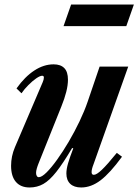

<svg xmlns="http://www.w3.org/2000/svg" viewBox="-20 -819 612 849"><path d="M339 10Q307.5 10 290.5 -6.2Q273.5 -22.5 273.5 -52Q273.5 -71 281 -97Q288.5 -123 304 -163L299 -164.5Q259 -97 229 -59Q199 -21 171.5 -5.5Q144 10 111 10Q71.5 10 50.2 -14.8Q29 -39.5 29 -86Q29 -128 46 -168L169 -456Q171.5 -461.5 172.8 -467Q174 -472.5 174 -476.5Q174 -484 166.5 -484Q157 -484 140.2 -472.5Q123.5 -461 105.8 -443.2Q88 -425.5 75 -406.5L53 -428Q90 -480 131.8 -507.2Q173.5 -534.5 217 -534.5Q248 -534.5 264.2 -518Q280.5 -501.5 280.5 -466.5Q280.5 -442.5 273 -412.8Q265.5 -383 251.5 -348.5L150.5 -96.5Q145.5 -84 142.5 -73.2Q139.5 -62.5 139.5 -54.5Q139.5 -46 142.8 -40.8Q146 -35.5 151.5 -35.5Q164.5 -35.5 185.8 -56.5Q207 -77.5 232.5 -113Q258 -148.5 283.8 -192.2Q309.5 -236 331.5 -282Q353.5 -328 367.5 -369L420.5 -524.5H547L393.5 -92.5Q385 -71 385 -58Q385 -46 395 -46Q407 -46 430.2 -68Q453.5 -90 496.5 -143L519.5 -126Q466.5 -53.5 424.8 -21.8Q383 10 339 10ZM261 -703.5 294.5 -799H572L538.5 -703.5Z"/></svg>

Font: Libre Caslon Condensed
Style: Italic
Weight: 400
Italic angle: -22.583°
Designer: Pablo Impallari, Rodrigo Fuenzalida, Katja Schimmel, Ertekin Erdin
Foundry: Pablo Impallari, Rodrigo Fuenzalida
Version: Version 2.000;gftools[0.9.33]